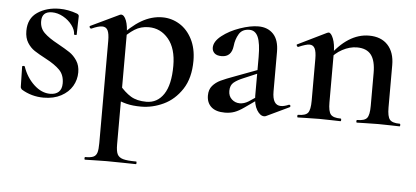

<svg xmlns="http://www.w3.org/2000/svg" viewBox="-48 -497 1887 871"><g transform="rotate(5 896.0 -62.0)"><path d="M196 -238Q232 -218 251.5 -205Q271 -192 285.5 -170Q300 -148 300 -117Q300 -83 283 -54Q266 -25 232.5 -7Q199 11 153 11Q98 11 52 -17Q46 -23 46 -29L44 -121Q44 -124 49.5 -124.5Q55 -125 56 -122Q73 -73 107.5 -41Q142 -9 181 -9Q206 -9 220 -22Q234 -35 234 -61Q234 -99 212 -121.5Q190 -144 148 -166Q114 -184 95 -196.5Q76 -209 62.5 -230.5Q49 -252 49 -284Q49 -341 90.5 -369Q132 -397 191 -397Q230 -397 271 -382Q280 -378 280 -371Q280 -348 279 -335L278 -287Q278 -285 272 -285Q266 -285 266 -287Q266 -307 250 -328.5Q234 -350 209 -364Q184 -378 158 -378Q112 -378 112 -334Q112 -302 133.5 -281Q155 -260 196 -238Z M365 263Q390 263 402 257.5Q414 252 418.5 238Q423 224 423 194V-271Q423 -304 415.5 -319Q408 -334 390 -334Q373 -334 342 -320H340Q336 -320 334 -324.5Q332 -329 334 -331L466 -394Q468 -395 471 -395Q485 -395 494.5 -370.5Q504 -346 504 -304V194Q504 224 511 238Q518 252 537 257.5Q556 263 597 263Q599 263 599 269Q599 275 597 275Q560 275 540 274L463 273L406 274Q391 275 365 275Q362 275 362 269Q362 263 365 263ZM465 -18 492 -79Q520 -45 548 -28Q576 -11 619 -11Q669 -11 698 -54.5Q727 -98 727 -184Q727 -263 691 -306Q655 -349 601 -349Q565 -349 536.5 -331Q508 -313 475 -277L466 -287Q517 -345 563.5 -372Q610 -399 659 -399Q701 -399 737 -377Q773 -355 794.5 -313Q816 -271 816 -215Q816 -136 782.5 -85Q749 -34 699 -10.5Q649 13 597 13Q559 13 531 6Q503 -1 465 -18Z M1157 8Q1139 8 1124 -16.5Q1109 -41 1109 -82V-258Q1109 -320 1096.5 -348.5Q1084 -377 1057 -377Q1024 -377 1009.5 -352.5Q995 -328 992 -298Q986 -247 941 -247Q919 -247 908.5 -257Q898 -267 898 -282Q898 -310 931.5 -336.5Q965 -363 1012.5 -379.5Q1060 -396 1096 -396Q1139 -396 1164.5 -369Q1190 -342 1190 -288V-108Q1190 -45 1229 -45Q1244 -45 1265 -54H1267Q1271 -54 1272 -49.5Q1273 -45 1269 -43L1166 6Q1162 8 1157 8ZM895 -64Q895 -91 909.5 -108Q924 -125 946 -135.5Q968 -146 1012 -162L1119 -202L1122 -187L1049 -156Q1022 -145 1006 -132Q990 -119 990 -93Q990 -69 1005.5 -55Q1021 -41 1042 -41Q1061 -41 1081 -53L1135 -89L1136 -74L1065 -24Q1041 -7 1021.5 0Q1002 7 978 7Q937 7 916 -12Q895 -31 895 -64Z M1579 -12Q1613 -12 1624 -26Q1635 -40 1635 -81V-231Q1635 -287 1614.5 -313.5Q1594 -340 1550 -340Q1517 -340 1483.5 -322Q1450 -304 1429 -274L1424 -286Q1504 -398 1600 -398Q1655 -398 1685.5 -365Q1716 -332 1716 -274V-81Q1716 -40 1727.5 -26Q1739 -12 1773 -12Q1776 -12 1776 -6Q1776 0 1773 0Q1748 0 1733 -1L1676 -2L1619 -1Q1604 0 1579 0Q1576 0 1576 -6Q1576 -12 1579 -12ZM1310 -12Q1344 -12 1355 -26Q1366 -40 1366 -81V-272Q1366 -304 1358.5 -319Q1351 -334 1334 -334Q1319 -334 1284 -319H1283Q1279 -319 1277 -324Q1275 -329 1278 -330L1409 -394Q1415 -396 1416 -396Q1427 -396 1437 -371Q1447 -346 1447 -306V-81Q1447 -40 1458.5 -26Q1470 -12 1504 -12Q1507 -12 1507 -6Q1507 0 1504 0Q1479 0 1464 -1L1407 -2L1349 -1Q1335 0 1310 0Q1307 0 1307 -6Q1307 -12 1310 -12Z"/></g></svg>

Font: Cormorant Garamond SemiBold
Style: Regular
Weight: 600
Designer: Christian Thalmann (Catharsis Fonts)
Foundry: Catharsis Fonts
Version: Version 4.000